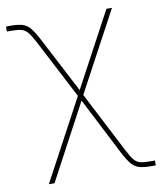

<svg xmlns="http://www.w3.org/2000/svg" viewBox="-84 -608 736 879"><g transform="rotate(-10 284.5 -168.5)"><path d="M71.8 204.1 276.9 -178.7H293.9L441.9 108.4Q459 142.1 471.7 157.7Q484.4 173.3 501.2 177.5Q518.1 181.6 548.3 181.6H568.8V204.1H548.3Q514.2 204.1 493.2 198.2Q472.2 192.4 456.5 174.1Q440.9 155.8 421.4 118.2L285.6 -147L98.1 204.1ZM276.9 -163.6 130.9 -444.3Q113.8 -477.5 101.1 -492.9Q88.4 -508.3 71.5 -512.9Q54.7 -517.6 24.4 -517.6H3.9V-541H24.4Q59.1 -541 79.6 -534.9Q100.1 -528.8 115.7 -510.3Q131.3 -491.7 150.4 -455.1L285.6 -195.8L470.7 -541H496.6L293.9 -163.6Z"/></g></svg>

Font: Inter 17pt Thin
Style: Regular
Weight: 250
Version: Version 4.001;git-66647c0bb